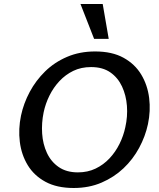

<svg xmlns="http://www.w3.org/2000/svg" viewBox="-20 -927 793 959"><path d="M348 12Q264 12 207 -19Q150 -50 118.5 -102Q87 -154 79 -218.5Q71 -283 85 -350Q98 -411 128.5 -468Q159 -525 205.5 -570.5Q252 -616 315 -643Q378 -670 455 -670Q540 -670 597 -638.5Q654 -607 685.5 -554.5Q717 -502 725 -437.5Q733 -373 719 -307Q706 -246 675 -188.5Q644 -131 597 -86.5Q550 -42 487.5 -15Q425 12 348 12ZM369 -66Q418 -66 457.5 -85Q497 -104 527 -136Q557 -168 577 -208.5Q597 -249 606 -292Q618 -345 614 -398Q610 -451 589.5 -495Q569 -539 531 -565.5Q493 -592 435 -592Q385 -592 346 -573Q307 -554 277 -522Q247 -490 227 -449.5Q207 -409 198 -366Q187 -313 190.5 -260Q194 -207 214.5 -163Q235 -119 273.5 -92.5Q312 -66 369 -66ZM450 -733 382 -907H493L523 -733Z"/></svg>

Font: Ysabeau Infant SemiBold
Style: Italic
Weight: 600
Italic angle: -12°
Designer: Christian Thalmann (Catharsis Fonts)
Version: Version 2.002; featfreeze: ss01,ss02,lnum